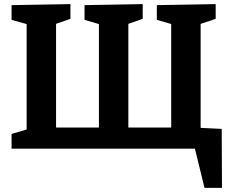

<svg xmlns="http://www.w3.org/2000/svg" viewBox="-20 -724 1124 935"><path d="M976 191 926 -13 950 0H36.3V-71.7L128.7 -99L109.7 -70.3V-630.3L133.3 -600.3L36.3 -627.3V-699L323 -704V-632.3L231.3 -600.3L253 -631V-67L234.7 -103H488.3L461.7 -67.3V-630.3L484 -600.3L391.7 -627.3V-699L675 -704V-632.3L585.3 -601L605 -631V-67L585.3 -103H840.7L813.7 -67V-630.3L836 -600.7L743.7 -627.3V-699L1030.3 -704V-632.3L937.3 -601L957 -631V-66.3L936.7 -102.3L1059.7 -96.3L1061 191Z"/></svg>

Font: Bitter Thin
Style: Regular
Weight: 100
Designer: Sol Matas, and Bitter project Authors
Foundry: Sol Matas
Version: Version 2.002